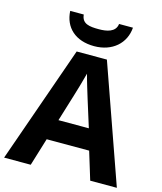

<svg xmlns="http://www.w3.org/2000/svg" viewBox="-134 -1037 959 1135"><g transform="rotate(15 345.0 -469.5)"><path d="M537 -939H452C446 -887 391 -878 344 -878C287 -878 241 -883 236 -939H153C158 -839 228 -774 343 -774C454 -774 530 -842 537 -939ZM527 0H690L437 -717H252L0 0H163L215 -170H475ZM387 -463 439 -297H253L304 -463C311 -485 335 -566 345 -606C355 -566 377 -496 387 -463Z"/></g></svg>

Font: Noto Kufi Arabic
Style: Bold
Weight: 700
Designer: Monotype Design Team, David Williams, Khaled Hosny
Foundry: Google LLC
Version: Version 2.109